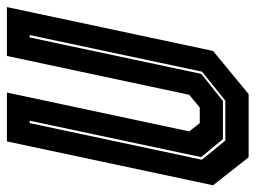

<svg xmlns="http://www.w3.org/2000/svg" viewBox="-114 -628 740 556"><g transform="rotate(-90 256.0 -350.0)"><path d="M78.5 0 -2.5 -103 124.5 -700H266L153.5 -172L177.5 -141.5H222.5L259.5 -172L372 -700H513.5L386.5 -103L261.5 0ZM127 -67.5H242.5L326.5 -135L432.5 -634H425.5L320 -137L241.5 -74.5H131L79 -137.5L184.5 -634H177.5L71.5 -135.5Z"/></g></svg>

Font: Tourney Condensed ExtraBold
Style: Italic
Weight: 800
Width: 3
Italic angle: -12°
Designer: Tyler Finck
Foundry: Etcetera Type Co
Version: Version 1.010; ttfautohint (v1.8.3)